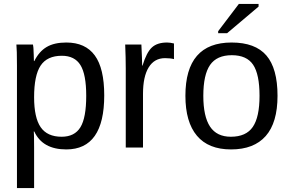

<svg xmlns="http://www.w3.org/2000/svg" viewBox="-20 -756 1484 984"><path d="M514.2 -267.1Q514.2 9.8 319.8 9.8Q197.8 9.8 155.8 -82H152.8Q154.8 -76.2 154.8 1V208H66.9V-419.9Q66.9 -502 64 -527.8H148.9Q149.4 -527.3 150.9 -514.2Q151.4 -510.7 151.6 -505.4Q151.9 -500 152.1 -491.7Q152.3 -483.4 152.8 -477.1Q153.8 -460.9 153.8 -442.9H155.8Q180.2 -492.2 219 -515.1Q257.8 -538.1 319.8 -538.1Q417.5 -538.1 465.8 -471.9Q514.2 -405.8 514.2 -267.1ZM421.9 -265.1Q421.9 -374.5 392.3 -422.4Q362.8 -470.2 296.9 -470.2Q221.7 -470.2 188.2 -419.9Q154.8 -369.6 154.8 -257.8Q154.8 -152.8 188.5 -104Q222.2 -55.2 295.9 -55.2Q362.3 -55.2 392.1 -103.8Q421.9 -152.3 421.9 -265.1Z M712.9 0H624.5V-404.8Q624.5 -460.4 621.6 -527.8H704.6Q708.5 -447.8 708.5 -419.9H710.4Q731 -487.3 758.3 -512.7Q785.6 -538.1 836.4 -538.1Q851.1 -538.1 871.6 -533.2V-453.1Q853 -458 825.7 -458Q771 -458 741.9 -410.6Q712.9 -363.3 712.9 -274.9Z M1402.3 -265.1Q1402.3 -127.4 1341.8 -58.8Q1281.2 9.8 1164.1 9.8Q1048.3 9.8 989.3 -60.3Q930.2 -130.4 930.2 -265.1Q930.2 -538.1 1167 -538.1Q1288.1 -538.1 1345.2 -471.7Q1402.3 -405.3 1402.3 -265.1ZM1310.1 -265.1Q1310.1 -375 1277.3 -424.1Q1244.6 -473.1 1168 -473.1Q1091.3 -473.1 1056.6 -423.1Q1022 -373 1022 -265.1Q1022 -159.2 1056.4 -107.2Q1090.8 -55.2 1163.1 -55.2Q1241.2 -55.2 1275.6 -105.5Q1310.1 -155.8 1310.1 -265.1ZM1144 -585.9H1098.1V-596.2L1204.1 -735.8H1305.2V-722.2Z"/></svg>

Font: Libra Sans Modern
Style: Regular
Weight: 400
Foundry: Stefan Peev, Context Ltd
Version: Version 1.000